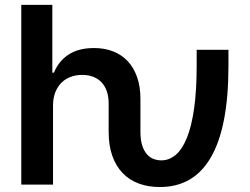

<svg xmlns="http://www.w3.org/2000/svg" viewBox="-20 -747 1011 777"><path d="M66.1 -727.3H191.8V-452.8H198.2Q217 -499.3 257.3 -525.9Q297.6 -552.6 360.4 -552.6Q403.1 -552.6 437.7 -539.1Q472.3 -525.6 496.8 -499.5Q521.3 -473.4 534.8 -435Q548.3 -396.7 548.3 -347.3V-213.8Q548.3 -179.3 555.9 -157Q563.6 -134.6 575.8 -121.4Q588.1 -108.3 603 -103.2Q617.9 -98 632.8 -98Q664.8 -98 691.2 -120.4Q717.7 -142.8 736.5 -189.5Q755.3 -236.2 765.6 -308.4Q775.9 -380.7 775.9 -480.8V-545.5H904.5V-480.8Q904.5 -354.8 886.4 -262.3Q868.3 -169.7 832.9 -109.4Q797.6 -49 745.9 -19.5Q694.2 9.9 627.1 9.9Q579.5 9.9 541.2 -4.4Q502.8 -18.8 475.9 -47.1Q448.9 -75.3 434.3 -117Q419.7 -158.7 419.7 -213.8V-327.4Q419.7 -355.1 412.5 -376.8Q405.2 -398.4 391.3 -413.4Q377.5 -428.3 357.6 -436.1Q337.7 -443.9 312.5 -443.9Q286.6 -443.9 264.9 -435.5Q243.3 -427.2 227.6 -411.2Q212 -395.2 203.3 -372.2Q194.6 -349.1 194.6 -319.6V0H66.1Z"/></svg>

Font: Interop SemBd
Style: Regular
Weight: 600
Designer: Rasmus Andersson, Google, Jang Haemin
Foundry: jhaemin
Version: Version 1.008